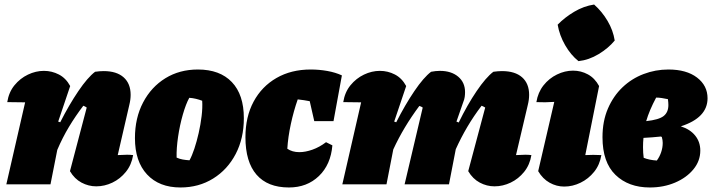

<svg xmlns="http://www.w3.org/2000/svg" viewBox="-20 -814 3145 848"><path d="M8 0 91 -362Q66 -362 12 -363Q19 -407 44 -437.5Q69 -468 103.5 -484.5Q138 -501 174 -501Q209 -501 240 -485Q271 -469 290 -434L237 -277L246 -274Q285 -351 326 -411.5Q367 -472 400 -497Q420 -500 438 -500Q495 -500 526 -472.5Q557 -445 557 -395Q557 -374 551 -350L500 -129Q526 -130 539 -130.5Q552 -131 568 -129Q561 -86 536 -55Q511 -24 476.5 -7.5Q442 9 405 9Q371 9 340 -7.5Q309 -24 289 -58L363 -339Q356 -344 348 -347Q313 -301 284.5 -253.5Q256 -206 233 -152L203 0Z M777 14Q683 14 629.5 -43.5Q576 -101 576 -204Q576 -293 612 -361.5Q648 -430 710.5 -468.5Q773 -507 854 -507Q951 -507 1004 -451.5Q1057 -396 1057 -292Q1057 -203 1021 -134Q985 -65 921.5 -25.5Q858 14 777 14ZM817 -106Q828 -126 838.5 -157.5Q849 -189 857.5 -226.5Q866 -264 870.5 -301.5Q875 -339 873 -369Q860 -374 845.5 -377.5Q831 -381 816 -382Q801 -355 787.5 -308Q774 -261 766.5 -210Q759 -159 760 -118Q773 -112 787 -109.5Q801 -107 817 -106Z M1256 14Q1162 14 1113 -42.5Q1064 -99 1064 -208Q1064 -298 1100 -365Q1136 -432 1201 -469.5Q1266 -507 1352 -507Q1390 -507 1426 -500.5Q1462 -494 1490 -481L1453 -279H1368L1348 -367Q1323 -372 1295 -375Q1277 -324 1264.5 -266Q1252 -208 1249 -157Q1271 -142 1302 -142Q1329 -142 1360 -153Q1391 -164 1420 -186L1448 -172Q1441 -87 1388.5 -36.5Q1336 14 1256 14Z M1492 0 1575 -362Q1550 -362 1496 -363Q1503 -407 1528 -437.5Q1553 -468 1587.5 -484.5Q1622 -501 1658 -501Q1693 -501 1724 -485Q1755 -469 1774 -434L1721 -277L1730 -274Q1769 -351 1810 -411.5Q1851 -472 1884 -497Q1894 -499 1904 -500Q1914 -501 1923 -501Q1973 -501 2003.5 -475.5Q2034 -450 2034 -407Q2034 -397 2032.5 -386Q2031 -375 2026 -363L1996 -277L2006 -273Q2044 -351 2085 -411.5Q2126 -472 2159 -497Q2180 -500 2197 -500Q2255 -500 2286 -472.5Q2317 -445 2317 -395Q2317 -374 2311 -350L2259 -129Q2285 -130 2298 -130.5Q2311 -131 2327 -129Q2320 -86 2295 -55Q2270 -24 2235.5 -7.5Q2201 9 2164 9Q2130 9 2099 -7.5Q2068 -24 2048 -58L2123 -339Q2115 -344 2107 -347Q2072 -301 2044 -253.5Q2016 -206 1993 -155L1963 0H1767L1847 -339Q1840 -344 1832 -346Q1797 -299 1768.5 -251.5Q1740 -204 1717 -154L1687 0Z M2636 -129Q2629 -86 2604 -55Q2579 -24 2544 -7Q2509 10 2472 10Q2438 10 2407.5 -7Q2377 -24 2357 -58L2428 -364Q2387 -361 2349 -363Q2356 -406 2380.5 -437Q2405 -468 2440 -485Q2475 -502 2511 -502Q2546 -502 2576.5 -485.5Q2607 -469 2626 -434L2565 -129Q2600 -131 2636 -129ZM2604 -794Q2639 -763 2663.5 -721.5Q2688 -680 2695 -635Q2667 -601 2624 -575Q2581 -549 2535 -544Q2501 -571 2476 -614.5Q2451 -658 2443 -705Q2474 -737 2516 -762Q2558 -787 2604 -794Z M2850 14Q2756 14 2698.5 -41.5Q2641 -97 2641 -208Q2641 -279 2665 -334.5Q2689 -390 2729.5 -428.5Q2770 -467 2822.5 -487Q2875 -507 2932 -507Q3012 -507 3058.5 -471.5Q3105 -436 3105 -380Q3105 -294 2987 -256Q3028 -243 3050.5 -215Q3073 -187 3073 -149Q3073 -103 3042.5 -66Q3012 -29 2961.5 -7.5Q2911 14 2850 14ZM2932 -350Q2932 -361 2930 -376Q2916 -379 2903 -381Q2890 -383 2878 -383Q2848 -327 2834 -279Q2890 -285 2911 -301.5Q2932 -318 2932 -350ZM2820 -164Q2820 -138 2823 -117Q2848 -107 2881 -105Q2893 -121 2900 -141.5Q2907 -162 2907 -183Q2907 -195 2903 -209Q2901 -210 2899 -211Q2880 -209 2860.5 -207.5Q2841 -206 2822 -205Q2820 -186 2820 -164Z"/></svg>

Font: Piazzolla Black
Style: Italic
Weight: 900
Italic angle: -11.3°
Designer: Juan Pablo del Peral
Foundry: Huerta Tipografica
Version: Version 1.330